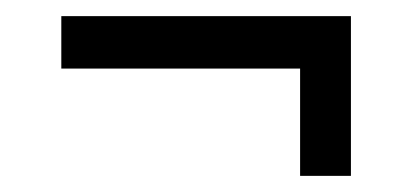

<svg xmlns="http://www.w3.org/2000/svg" viewBox="-20 -350 515 238"><path d="M415 -330V-132H352V-265H56V-330Z"/></svg>

Font: exo2condensed_r
Style: Regular
Weight: 400
Width: 3
Designer: Natanael Gama
Version: Version 1.001;PS 001.001;hotconv 1.0.70;makeotf.lib2.5.58329